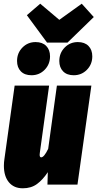

<svg xmlns="http://www.w3.org/2000/svg" viewBox="-20 -996 526 1036"><path d="M1 -102Q1 -120 4 -139L59 -534H245L195 -172L194 -161Q194 -147 202 -147Q218 -147 240 -193L287 -534H473L398 0H236L238 -67Q211 -26 179.5 -3Q148 20 103 20Q55 20 28 -12.5Q1 -45 1 -102ZM421 -976 486 -904 344 -766H234L125 -914L197 -976L300 -889ZM72 -667Q72 -710 101 -739.5Q130 -769 172 -769Q209 -769 229.5 -748Q250 -727 250 -692Q250 -649 221 -619.5Q192 -590 150 -590Q113 -590 92.5 -611Q72 -632 72 -667ZM300 -667Q300 -710 329 -739.5Q358 -769 400 -769Q437 -769 457.5 -748Q478 -727 478 -692Q478 -649 449 -619.5Q420 -590 378 -590Q341 -590 320.5 -611Q300 -632 300 -667Z"/></svg>

Font: Fira Sans Extra Condensed Black
Style: Italic
Weight: 900
Width: 3
Italic angle: -8°
Designer: Carrois Corporate & Edenspiekermann AG
Foundry: Carrois Corporate GbR & Edenspiekermann AG
Version: Version 4.203